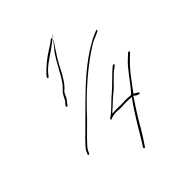

<svg xmlns="http://www.w3.org/2000/svg" viewBox="-180 -820 965 1027"><g transform="rotate(-30 302.5 -306.5)"><path d="M151 -509C151 -506 154 -502 157 -503C158 -503 160 -504 161 -506L167 -521C184 -559 216 -592 239 -619C254 -637 268 -656 282 -674V-675C280 -678 275 -678 272 -675C262 -660 247 -644 233 -629C205 -600 177 -560 157 -523ZM160 -504V-503ZM170 -344C165 -337 158 -321 166 -319C175 -319 169 -324 181 -344L186 -359C187 -363 189 -366 189 -371H188L192 -388C193 -393 193 -394 195 -398V-400H196L198 -401C206 -414 210 -422 216 -436L223 -456C225 -462 226 -469 230 -480L242 -534C249 -566 263 -603 271 -630C277 -649 281 -657 283 -669C273 -649 267 -629 256 -609L254 -601H253C246 -581 239 -555 234 -534C232 -524 229 -516 227 -508L220 -478C218 -470 216 -463 213 -456C210 -445 206 -433 199 -422L190 -405C184 -397 183 -393 182 -388L178 -373C178 -369 175 -360 175 -358L172 -345ZM215 -434V-433ZM136 -56 134 -44C134 -40 136 -38 140 -38C141 -38 144 -42 144 -43V-44L146 -57C148 -68 153 -79 160 -92C180 -131 206 -171 228 -211C291 -332 369 -451 451 -538C464 -552 477 -561 490 -571L508 -586C513 -591 512 -599 506 -595L486 -580C473 -570 461 -559 448 -545C379 -478 321 -388 265 -293C237 -246 208 -193 181 -148C168 -127 158 -109 151 -95C142 -79 137 -66 136 -56ZM285 -679 287 -676 295 -693ZM335 -140H336C338 -140 344 -145 348 -149H349C365 -159 384 -165 403 -167C424 -172 446 -182 475 -187L493 -190L486 -173C461 -109 438 -22 418 47L410 72C409 76 412 80 413 80C419 80 419 78 420 75L429 48C435 31 442 10 449 -16C463 -70 481 -129 499 -180L502 -193L517 -186C524 -185 537 -182 540 -187C541 -191 540 -192 527 -197L508 -201L510 -203C523 -240 540 -278 553 -311V-312H554C563 -333 574 -353 586 -373L603 -401C604 -404 605 -405 605 -407C603 -411 598 -411 594 -406L575 -376C545 -328 528 -268 499 -209L498 -207L490 -200H485C457 -197 429 -183 402 -179L357 -166L374 -191C390 -215 399 -233 416 -256C441 -286 458 -334 489 -371L498 -383C505 -391 491 -391 491 -390L481 -377C457 -342 435 -298 410 -262C410 -261 412 -263 409 -260C390 -236 366 -186 341 -156L339 -154L336 -153C335 -150 334 -143 335 -140ZM491 -571H490ZM403 -179H402ZM491 -368C492 -368 492 -371 492 -372H491ZM410 72H409ZM500 -180H499ZM594 -406Z"/></g></svg>

Font: Stray Cat
Style: HlCnObl
Weight: 100
Version: Version 1.0